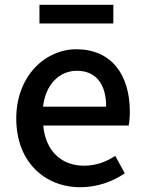

<svg xmlns="http://www.w3.org/2000/svg" viewBox="-20 -770 605 803"><path d="M316 13C388 13 451 -11 502 -45L462 -118C422 -92 380 -77 331 -77C236 -77 170 -140 161 -245H518C521 -258 523 -281 523 -303C523 -459 445 -564 299 -564C170 -564 48 -453 48 -274C48 -93 167 13 316 13ZM160 -324C171 -421 232 -474 301 -474C381 -474 424 -419 424 -324ZM145 -672H454V-750H145Z"/></svg>

Font: Noto Sans CJK KR Medium
Style: Regular
Weight: 500
Designer: Ryoko NISHIZUKA (kana & ideographs); Paul D. Hunt (Latin, Greek & Cyrillic); Wenlong ZHANG (bopomofo); Sandoll Communica
Foundry: Adobe Systems Incorporated
Version: Version 1.004;PS 1.004;hotconv 1.0.82;makeotf.lib2.5.63406